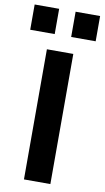

<svg xmlns="http://www.w3.org/2000/svg" viewBox="-126 -942 539 988"><g transform="rotate(10 143.0 -448.0)"><path d="M74 0V-680H212V0ZM186 -764V-896H314V-764ZM-28 -764V-896H100V-764Z"/></g></svg>

Font: Titillium Web SemiBold
Style: Regular
Weight: 600
Designer: Mohamed Gaber, Accademia di Belle Arti di Urbino
Foundry: Kief Type Foundry, Accademia di Belle Arti di Urbino
Version: Version 3.000; ttfautohint (v1.8.4)